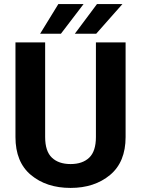

<svg xmlns="http://www.w3.org/2000/svg" viewBox="-20 -921 698 951"><path d="M455.1 -710.9H602.1V-242.2Q602.1 -118.2 524.9 -54.2Q447.8 9.8 329.6 9.8Q210 9.8 133.3 -54.2Q56.6 -118.2 56.6 -242.2V-710.9H203.6V-242.2Q203.6 -171.9 237.1 -140.1Q270.5 -108.4 329.6 -108.4Q388.7 -108.4 421.9 -140.1Q455.1 -171.9 455.1 -242.2ZM350.6 -753.9 460.4 -900.9H586.4L456.5 -753.9ZM178.7 -753.9 269 -900.9H394L281.7 -753.9Z"/></svg>

Font: RobotoDEMO
Style: Regular
Weight: 400
Designer: Christian Robertson
Foundry: Google
Version: Version 2.136